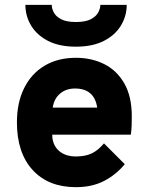

<svg xmlns="http://www.w3.org/2000/svg" viewBox="-20 -762 610 794"><path d="M294 12Q180 12 115 -59Q50 -130 50 -256Q50 -337.5 79.8 -397.5Q109.5 -457.5 164.2 -490.2Q219 -523 294 -523Q359 -523 411.2 -496.8Q463.5 -470.5 494.2 -416.8Q525 -363 525 -281Q525 -267 524.5 -246.2Q524 -225.5 521 -205H196Q196 -164 222.5 -139.5Q249 -115 294 -115Q333 -115 359.2 -127.5Q385.5 -140 410 -169L496 -83Q460 -39.5 410.5 -13.8Q361 12 294 12ZM198 -317H382Q370 -396 290 -396Q253.5 -396 228.5 -375Q203.5 -354 198 -317ZM294 -569Q225 -569 178.5 -593Q132 -617 108.5 -656.5Q85 -696 85 -742H194Q194 -727 202.5 -710.5Q211 -694 232.8 -682.5Q254.5 -671 294 -671Q333.5 -671 355.5 -682.5Q377.5 -694 386.2 -710.5Q395 -727 395 -742H504Q504 -696 480.2 -656.5Q456.5 -617 409.8 -593Q363 -569 294 -569Z"/></svg>

Font: Overpass Black
Style: Regular
Weight: 900
Designer: Delve Withrington, Dave Bailey, Thomas Jockin
Foundry: Delve Fonts LLC
Version: Version 4.000; ttfautohint (v1.8.3)